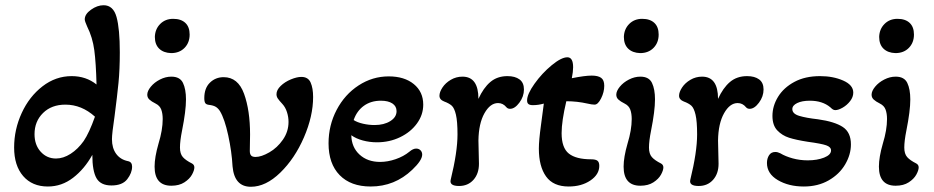

<svg xmlns="http://www.w3.org/2000/svg" viewBox="-20 -700 3569 734"><path d="M34 -136Q34 -205 63 -268Q92 -331 142.5 -370Q193 -409 254 -409Q309 -409 349 -377Q347 -459 340.5 -508Q334 -557 313 -599Q304 -619 304 -626Q304 -646 328 -663Q352 -680 376 -680Q413 -680 425.5 -635Q438 -590 438 -500Q438 -434 433 -383.5Q428 -333 418 -256Q408 -189 408 -168Q408 -134 424 -112Q440 -90 469 -84Q485 -81 485 -63Q485 -39 466.5 -15Q448 9 406 9Q365 9 349 -18.5Q333 -46 333 -108Q303 -54 259.5 -20.5Q216 13 163 13Q103 13 68.5 -27Q34 -67 34 -136ZM300 -161Q321 -192 343 -254Q292 -300 230 -300Q177 -300 144.5 -268Q112 -236 112 -187Q112 -146 135.5 -120Q159 -94 194 -94Q222 -94 250 -112Q278 -130 300 -161Z M572 -559Q573 -589 592.5 -608.5Q612 -628 642 -628Q672 -628 688.5 -612.5Q705 -597 705 -568Q705 -537 685.5 -517Q666 -497 634 -497Q605 -498 588.5 -514Q572 -530 572 -559ZM571 -63Q571 -99 586 -151Q602 -203 602 -245Q602 -266 596.5 -281Q591 -296 575 -304Q559 -312 551 -319.5Q543 -327 543 -338Q543 -352 556.5 -368.5Q570 -385 591.5 -396Q613 -407 635 -407Q668 -407 679.5 -383Q691 -359 691 -320Q691 -276 676 -201Q668 -161 668 -136Q668 -112 679 -99.5Q690 -87 714 -75Q723 -70 723 -60Q723 -49 714 -32.5Q705 -16 685 -3Q665 10 635 10Q571 10 571 -63Z M869 -64Q866 -120 852.5 -182.5Q839 -245 821 -275Q814 -286 805 -291.5Q796 -297 780 -299Q769 -300 765 -305.5Q761 -311 761 -325Q761 -363 782.5 -384Q804 -405 835 -405Q890 -405 913 -341.5Q936 -278 936 -186L935 -123Q935 -111 940 -105.5Q945 -100 957 -100Q979 -100 1009.5 -117.5Q1040 -135 1061.5 -166Q1083 -197 1083 -234Q1083 -253 1077 -271.5Q1071 -290 1060 -302Q1047 -316 1042 -323.5Q1037 -331 1037 -340Q1037 -356 1053 -371.5Q1069 -387 1092 -396.5Q1115 -406 1132 -406Q1158 -406 1167.5 -384.5Q1177 -363 1177 -329Q1177 -256 1142 -175Q1107 -94 1051.5 -40Q996 14 939 14Q876 14 869 -64Z M1236 -152Q1236 -221 1267 -280Q1298 -339 1351 -373.5Q1404 -408 1466 -408Q1526 -408 1562 -378.5Q1598 -349 1598 -300Q1598 -261 1574 -228Q1550 -195 1509.5 -175.5Q1469 -156 1421 -156Q1393 -156 1367 -163Q1341 -170 1323 -183Q1324 -137 1354.5 -109Q1385 -81 1433 -81Q1462 -81 1492.5 -91.5Q1523 -102 1545 -120Q1559 -132 1571 -132Q1581 -132 1587.5 -125.5Q1594 -119 1594 -109Q1594 -87 1556 -51Q1489 13 1397 13Q1321 13 1278.5 -30.5Q1236 -74 1236 -152ZM1496 -275Q1496 -294 1480 -304.5Q1464 -315 1436 -315Q1398 -315 1371 -295.5Q1344 -276 1332 -241Q1346 -232 1368 -227Q1390 -222 1412 -222Q1448 -222 1472 -237Q1496 -252 1496 -275Z M1703 -13Q1729 -119 1729 -186Q1729 -236 1723 -261.5Q1717 -287 1707 -296Q1697 -305 1678 -312Q1660 -319 1660 -334Q1660 -348 1671.5 -365.5Q1683 -383 1703.5 -395Q1724 -407 1748 -407Q1809 -407 1809 -322Q1828 -364 1854.5 -386.5Q1881 -409 1920 -409Q1949 -409 1966 -396.5Q1983 -384 1983 -358Q1983 -331 1965.5 -307.5Q1948 -284 1930 -284Q1921 -284 1916 -290Q1903 -306 1884 -306Q1854 -306 1832 -267Q1810 -228 1809 -163L1811 -74Q1811 -36 1790 -12.5Q1769 11 1735 11Q1697 11 1703 -13Z M2040 -132Q2040 -163 2048 -221L2059 -304Q2038 -298 2017 -298Q2006 -298 2000.5 -302Q1995 -306 1995 -316Q1995 -340 2023.5 -380Q2052 -420 2089 -450.5Q2126 -481 2149 -481Q2171 -481 2171 -443Q2171 -426 2166 -401Q2216 -411 2242 -411Q2266 -411 2278 -402.5Q2290 -394 2290 -372Q2290 -348 2278 -324Q2266 -300 2253 -300Q2243 -300 2226 -304Q2186 -313 2145 -313Q2127 -237 2127 -191Q2127 -135 2154.5 -113Q2182 -91 2240 -91Q2257 -91 2264 -85.5Q2271 -80 2271 -66Q2271 -33 2237 -10Q2203 13 2154 13Q2095 13 2067.5 -25.5Q2040 -64 2040 -132Z M2365 -559Q2366 -589 2385.5 -608.5Q2405 -628 2435 -628Q2465 -628 2481.5 -612.5Q2498 -597 2498 -568Q2498 -537 2478.5 -517Q2459 -497 2427 -497Q2398 -498 2381.5 -514Q2365 -530 2365 -559ZM2364 -63Q2364 -99 2379 -151Q2395 -203 2395 -245Q2395 -266 2389.5 -281Q2384 -296 2368 -304Q2352 -312 2344 -319.5Q2336 -327 2336 -338Q2336 -352 2349.5 -368.5Q2363 -385 2384.5 -396Q2406 -407 2428 -407Q2461 -407 2472.5 -383Q2484 -359 2484 -320Q2484 -276 2469 -201Q2461 -161 2461 -136Q2461 -112 2472 -99.5Q2483 -87 2507 -75Q2516 -70 2516 -60Q2516 -49 2507 -32.5Q2498 -16 2478 -3Q2458 10 2428 10Q2364 10 2364 -63Z M2619 -13Q2645 -119 2645 -186Q2645 -236 2639 -261.5Q2633 -287 2623 -296Q2613 -305 2594 -312Q2576 -319 2576 -334Q2576 -348 2587.5 -365.5Q2599 -383 2619.5 -395Q2640 -407 2664 -407Q2725 -407 2725 -322Q2744 -364 2770.5 -386.5Q2797 -409 2836 -409Q2865 -409 2882 -396.5Q2899 -384 2899 -358Q2899 -331 2881.5 -307.5Q2864 -284 2846 -284Q2837 -284 2832 -290Q2819 -306 2800 -306Q2770 -306 2748 -267Q2726 -228 2725 -163L2727 -74Q2727 -36 2706 -12.5Q2685 11 2651 11Q2613 11 2619 -13Z M2912 -77Q2912 -94 2920 -106.5Q2928 -119 2944 -119Q2953 -119 2963 -114Q2983 -102 3010.5 -94.5Q3038 -87 3068 -87Q3104 -87 3130.5 -97.5Q3157 -108 3157 -125Q3157 -138 3138.5 -144.5Q3120 -151 3068 -158Q3023 -165 2996.5 -173.5Q2970 -182 2951.5 -201.5Q2933 -221 2933 -257Q2933 -295 2954.5 -330Q2976 -365 3017 -387Q3058 -409 3115 -409Q3165 -409 3203.5 -392Q3242 -375 3242 -346Q3242 -329 3230 -313.5Q3218 -298 3201.5 -288.5Q3185 -279 3173 -279Q3168 -279 3163.5 -282Q3159 -285 3154 -290Q3124 -315 3076 -315Q3046 -315 3027.5 -306Q3009 -297 3009 -283Q3009 -265 3035.5 -257Q3062 -249 3107 -244Q3171 -235 3202 -214.5Q3233 -194 3233 -148Q3233 -109 3211 -71.5Q3189 -34 3148 -10.5Q3107 13 3053 13Q2995 13 2953.5 -11.5Q2912 -36 2912 -77Z M3341 -559Q3342 -589 3361.5 -608.5Q3381 -628 3411 -628Q3441 -628 3457.5 -612.5Q3474 -597 3474 -568Q3474 -537 3454.5 -517Q3435 -497 3403 -497Q3374 -498 3357.5 -514Q3341 -530 3341 -559ZM3340 -63Q3340 -99 3355 -151Q3371 -203 3371 -245Q3371 -266 3365.5 -281Q3360 -296 3344 -304Q3328 -312 3320 -319.5Q3312 -327 3312 -338Q3312 -352 3325.5 -368.5Q3339 -385 3360.5 -396Q3382 -407 3404 -407Q3437 -407 3448.5 -383Q3460 -359 3460 -320Q3460 -276 3445 -201Q3437 -161 3437 -136Q3437 -112 3448 -99.5Q3459 -87 3483 -75Q3492 -70 3492 -60Q3492 -49 3483 -32.5Q3474 -16 3454 -3Q3434 10 3404 10Q3340 10 3340 -63Z"/></svg>

Font: AkayaTelivigala
Style: Regular
Weight: 400
Designer: Vaishnavi Murthy Yerkadithaya ( vaishnavimurthy@gmail.com ), Juan Luis Blanco Aristondo ( juan@blancoletters.com )
Version: Version 1.000